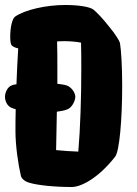

<svg xmlns="http://www.w3.org/2000/svg" viewBox="-26 -733 550 770"><path d="M455 -561C453 -569 437 -596 411 -627C386 -659 361 -685 348 -695C333 -706 288 -713 236 -713C159 -713 74 -694 34 -666C23 -657 15 -625 15 -584C15 -568 17 -555 21 -551C27 -545 37 -541 47 -539C44 -495 42 -444 40 -395C32 -394 26 -393 22 -391C2 -384 -6 -359 -6 -345C-6 -329 2 -307 22 -300C27 -298 32 -296 37 -295C36 -260 36 -230 36 -207C36 -149 47 -73 58 -27C61 -16 74 -5 92 0C125 10 193 17 262 17C300 17 370 -20 436 -105C453 -127 464 -253 464 -390C464 -465 460 -533 455 -561ZM199 -131 202 -285C219 -287 232 -290 243 -294C263 -301 276 -329 276 -345C276 -359 263 -383 240 -391C233 -393 221 -395 204 -397V-474C204 -495 204 -531 203 -567C212 -567 222 -568 232 -568C256 -568 285 -565 299 -562C300 -529 300 -490 300 -450C300 -344 296 -215 288 -125C261 -126 228 -128 199 -131Z"/></svg>

Font: Manosque
Style: Regular
Weight: 400
Designer: Ariel Martín Pérez
Foundry: Ariel Martín Pérez
Version: Version 1.005;hotconv 1.0.109;makeotfexe 2.5.65596